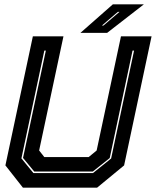

<svg xmlns="http://www.w3.org/2000/svg" viewBox="-20 -868 721 888"><path d="M86 0 5 -103 132 -700H273.5L161 -172L185 -141.5H390L427 -172L539.5 -700H681L554 -103L429 0ZM134.5 -67.5H410L494 -135L600 -634H593L487.5 -137L409 -74.5H138.5L86.5 -137.5L192 -634H185L79 -135.5ZM352 -716 502 -848H645.5L475.5 -716ZM451.5 -750H458.5L532.5 -813H525Z"/></svg>

Font: Tourney ExtraBold
Style: Italic
Weight: 800
Italic angle: -12°
Version: Version 1.015